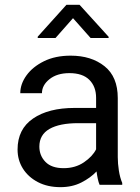

<svg xmlns="http://www.w3.org/2000/svg" viewBox="-20 -770 584 800"><path d="M395 0Q390.6 -9.8 387.5 -24.7Q384.3 -39.6 382.3 -55.7Q356.9 -28.8 318.8 -9.5Q280.8 9.8 231.9 9.8Q178.2 9.8 137.9 -11.2Q97.7 -32.2 75.4 -67.6Q53.2 -103 53.2 -147Q53.2 -231.9 117.7 -276.1Q182.1 -320.3 291 -320.3H380.4V-362.3Q380.4 -409.2 352.3 -437.3Q324.2 -465.3 269 -465.3Q217.8 -465.3 186.3 -440.2Q154.8 -415 154.8 -381.8H64.5Q64.5 -419.9 90.3 -455.8Q116.2 -491.7 163.3 -514.9Q210.4 -538.1 274.4 -538.1Q360.4 -538.1 415.5 -494.1Q470.7 -450.2 470.7 -361.3V-115.2Q470.7 -88.9 475.3 -59.1Q480 -29.3 489.3 -7.8V0ZM245.1 -69.3Q293.9 -69.3 329.8 -93.8Q365.7 -118.2 380.4 -147.9V-256.8H305.7Q228 -256.8 186 -232.7Q144 -208.5 144 -159.2Q144 -121.6 169.4 -95.5Q194.8 -69.3 245.1 -69.3ZM311.5 -750 432.6 -616.7V-611.8H357.4L284.2 -694.3L211.4 -611.8H137.2V-617.2L256.8 -750Z"/></svg>

Font: Vazirmatn RD UI FD
Style: Regular
Weight: 400
Designer: Saber Rastikerdar
Foundry: Saber Rastikerdar
Version: Version 33.003